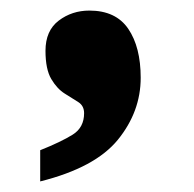

<svg xmlns="http://www.w3.org/2000/svg" viewBox="-20 -189 366 363"><path d="M56 95Q96 79 117.5 65.5Q139 52 139 25Q139 11 128 4Q117 -3 102.5 -12Q88 -21 77 -39.5Q66 -58 66 -93Q66 -131 91 -150Q116 -169 149 -169Q199 -169 222.5 -134.5Q246 -100 246 -42Q246 22 203 75Q160 128 56 154Z"/></svg>

Font: Noto Serif Hentaigana Black
Style: Regular
Weight: 900
Designer: Kazuhiro Yamada
Foundry: nipponia
Version: Version 1.000; ttfautohint (v1.8.4.7-5d5b)